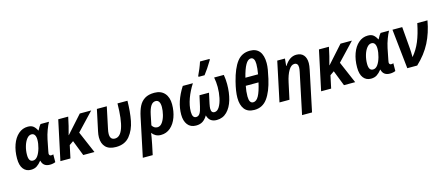

<svg xmlns="http://www.w3.org/2000/svg" viewBox="-60 -1553 5901 2548"><g transform="rotate(-15 2890.0 -279.0)"><path d="M44 -182Q44 -286 74.5 -371Q105 -456 161 -505Q217 -554 290 -554Q338 -554 365.5 -532Q393 -510 413 -469H417Q445 -525 464 -544H580Q559 -507 536.5 -447Q514 -387 501 -325L470 -169Q465 -149 465 -138Q465 -123 472.5 -114.5Q480 -106 493 -106Q509 -106 523 -112L522 -5Q510 1 489.5 5.5Q469 10 446 10Q354 10 335 -74H332Q301 -34 267.5 -12Q234 10 185 10Q120 10 82 -38.5Q44 -87 44 -182ZM353 -240Q370 -301 370 -355Q370 -396 355 -419.5Q340 -443 311 -443Q275 -443 246 -406Q217 -369 200.5 -311.5Q184 -254 184 -194Q184 -147 198.5 -124Q213 -101 243 -101Q280 -101 307.5 -138.5Q335 -176 353 -240Z M707 -544H844L817 -422Q808 -381 786 -305H789L1003 -544H1160L930 -301L1059 0H905L822 -213L766 -174L729 0H591Z M1166 -171Q1166 -207 1176 -253L1238 -544H1374L1312 -250Q1303 -211 1303 -182Q1303 -102 1370 -102Q1516 -102 1521 -544H1658Q1656 -393 1633 -273Q1610 -153 1543.5 -71.5Q1477 10 1355 10Q1260 10 1213 -38Q1166 -86 1166 -171Z M1771 -292Q1789 -378 1817.5 -434.5Q1846 -491 1897 -522.5Q1948 -554 2028 -554Q2119 -554 2168.5 -498Q2218 -442 2218 -346Q2218 -250 2188.5 -168.5Q2159 -87 2103 -38.5Q2047 10 1971 10Q1931 10 1901 -6.5Q1871 -23 1851 -51Q1845 -3 1824 102L1795 240H1659ZM2078 -346Q2078 -393 2062.5 -418Q2047 -443 2017 -443Q1977 -443 1951 -404Q1925 -365 1908 -283L1880 -146Q1906 -101 1953 -101Q1993 -101 2021.5 -142Q2050 -183 2064 -240.5Q2078 -298 2078 -346Z M2299 -181Q2299 -359 2418 -544H2557Q2501 -458 2466.5 -363.5Q2432 -269 2432 -184Q2432 -99 2484 -99Q2516 -99 2535.5 -129.5Q2555 -160 2568 -222L2600 -367H2731L2700 -224Q2691 -179 2691 -158Q2691 -99 2736 -99Q2775 -99 2803.5 -145Q2832 -191 2847 -263Q2862 -335 2862 -410Q2862 -479 2849 -544H2982Q2993 -482 2993 -416Q2993 -298 2965 -201.5Q2937 -105 2879.5 -47.5Q2822 10 2738 10Q2637 10 2612 -87Q2584 -39 2547 -14.5Q2510 10 2455 10Q2379 10 2339 -42Q2299 -94 2299 -181ZM2651 -621Q2668 -655 2689 -706Q2710 -757 2723 -798H2854V-785Q2787 -673 2734 -606H2651Z M3077 -203Q3077 -291 3110 -420Q3153 -591 3219.5 -678Q3286 -765 3398 -765Q3484 -765 3528 -710Q3572 -655 3572 -549Q3572 -509 3564 -460Q3556 -411 3540 -340Q3502 -173 3435 -81.5Q3368 10 3256 10Q3164 10 3120.5 -47Q3077 -104 3077 -203ZM3423 -434Q3437 -515 3437 -572Q3437 -615 3423.5 -639Q3410 -663 3384 -663Q3343 -663 3310 -605Q3277 -547 3249 -434ZM3401 -329H3226Q3211 -255 3211 -188Q3211 -92 3266 -92Q3310 -92 3342 -149.5Q3374 -207 3401 -329Z M3965 -322Q3973 -360 3973 -383Q3973 -413 3960 -428Q3947 -443 3923 -443Q3879 -443 3843.5 -384Q3808 -325 3787 -227L3738 0H3601L3716 -544H3822L3812 -444H3816Q3885 -554 3979 -554Q4044 -554 4078 -514.5Q4112 -475 4112 -404Q4112 -370 4100 -313L3984 240H3847Z M4289 -544H4426L4399 -422Q4390 -381 4368 -305H4371L4585 -544H4742L4512 -301L4641 0H4487L4404 -213L4348 -174L4311 0H4173Z M4716 -182Q4716 -286 4746.5 -371Q4777 -456 4833 -505Q4889 -554 4962 -554Q5010 -554 5037.5 -532Q5065 -510 5085 -469H5089Q5117 -525 5136 -544H5252Q5231 -507 5208.5 -447Q5186 -387 5173 -325L5142 -169Q5137 -149 5137 -138Q5137 -123 5144.5 -114.5Q5152 -106 5165 -106Q5181 -106 5195 -112L5194 -5Q5182 1 5161.5 5.5Q5141 10 5118 10Q5026 10 5007 -74H5004Q4973 -34 4939.5 -12Q4906 10 4857 10Q4792 10 4754 -38.5Q4716 -87 4716 -182ZM5025 -240Q5042 -301 5042 -355Q5042 -396 5027 -419.5Q5012 -443 4983 -443Q4947 -443 4918 -406Q4889 -369 4872.5 -311.5Q4856 -254 4856 -194Q4856 -147 4870.5 -124Q4885 -101 4915 -101Q4952 -101 4979.5 -138.5Q5007 -176 5025 -240Z M5299 -544H5433L5458 -243Q5462 -203 5462 -124Q5528 -201 5569.5 -300.5Q5611 -400 5640 -544H5780Q5751 -379 5683.5 -247Q5616 -115 5493 0H5357Z"/></g></svg>

Font: Noto Sans Display
Style: Bold Italic
Weight: 700
Italic angle: -12°
Designer: Monotype Design team
Foundry: Monotype Imaging Inc.
Version: Version 1.000